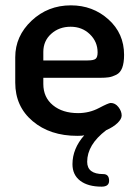

<svg xmlns="http://www.w3.org/2000/svg" viewBox="-20 -500 514 718"><path d="M245 -480Q327 -480 385.5 -427.5Q444 -375 444 -295Q444 -265 437 -246.5Q430 -228 415 -220.5Q400 -213 387 -211Q374 -209 353 -209H142V-186Q142 -136 178 -106.5Q214 -77 272 -77Q314 -77 350 -96Q386 -115 394 -115Q411 -115 423 -99.5Q435 -84 435 -68Q435 -55 419.5 -40Q404 -25 377 -13Q306 41 306 105Q306 151 366 151Q388 151 388 176Q388 198 360 198Q309 198 280 176Q251 154 251 114Q251 56 295 6Q289 8 269 8Q167 8 102 -47Q37 -102 37 -191V-286Q37 -365 98 -422.5Q159 -480 245 -480ZM142 -274H308Q330 -274 337.5 -280Q345 -286 345 -304Q345 -344 316 -372Q287 -400 244 -400Q201 -400 171.5 -373.5Q142 -347 142 -306Z"/></svg>

Font: AkaAcidDosis
Style: SemiBold
Weight: 600
Designer: Edgar Tolentino, Pablo Impallari, Igino Marini, Cyberella
Foundry: Edgar Tolentino, Pablo Impallari, Igino Marini, Cyberella
Version: Version 1.007